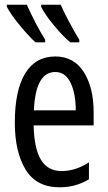

<svg xmlns="http://www.w3.org/2000/svg" viewBox="-20 -786 458 816"><path d="M378 -309V-253H123Q125 -155 154 -107Q183 -59 242 -59Q301 -59 358 -96V-24Q302 10 233 10Q135 10 89 -65Q43 -140 43 -265Q43 -402 87 -474Q131 -546 215 -546Q294 -546 336 -480Q378 -414 378 -309ZM124 -317H302Q302 -388 280 -434Q258 -480 215 -480Q131 -480 124 -317ZM172 -617V-606H131Q101 -633 63 -679.5Q25 -726 9 -757V-766H94Q131 -683 172 -617ZM317 -617V-606H279Q248 -631 208.5 -679Q169 -727 155 -757V-766H238Q249 -740 272.5 -695.5Q296 -651 317 -617Z"/></svg>

Font: Noto Sans UI Cond
Style: Regular
Weight: 400
Width: 3
Designer: Monotype Design Team
Foundry: Monotype Imaging Inc.
Version: Version 1.001